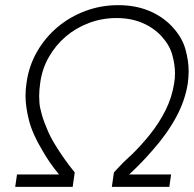

<svg xmlns="http://www.w3.org/2000/svg" viewBox="-20 -725 752 745"><path d="M39 0 46 -48H209Q171 -94 144 -142Q106 -205 92.5 -258Q79 -311 79 -353Q79 -378 83 -404Q92 -469 123.5 -524Q155 -579 203 -619.5Q251 -660 311.5 -682.5Q372 -705 439 -705Q506 -705 559.5 -682.5Q613 -660 650 -619.5Q687 -579 699.5 -534Q712 -489 712 -450Q712 -428 709 -404Q699 -336 663.5 -270.5Q628 -205 572 -142Q531 -94 481 -48H644L637 0H414L422 -56Q427 -61 435.5 -70.5Q444 -80 457.5 -93.5Q471 -107 490 -124Q528 -161 562.5 -204Q597 -247 622 -296.5Q647 -346 656 -403Q659 -422 659 -441Q659 -474 648.5 -512Q638 -550 607.5 -583.5Q577 -617 532.5 -636Q488 -655 432 -655Q376 -655 325.5 -636Q275 -617 235.5 -583.5Q196 -550 169.5 -503.5Q143 -457 136 -403Q132 -376 132 -352Q132 -345 133 -327Q134 -309 142.5 -279.5Q151 -250 167 -214Q175 -195 189 -171.5Q203 -148 219 -124.5Q235 -101 249 -82.5Q263 -64 270 -56L262 0Z"/></svg>

Font: Lexend ExtLt
Style: Italic
Weight: 250
Italic angle: -8.13011°
Designer: Bonnie Shaver-Troup, Thomas Jockin
Foundry: Lexend
Version: Version 1.007